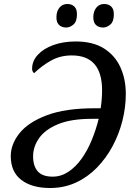

<svg xmlns="http://www.w3.org/2000/svg" viewBox="-20 -933 671 963"><path d="M231 10Q140 10 87 -30.5Q34 -71 34 -150Q34 -210 78 -265Q122 -320 215 -355Q308 -390 455 -390H485Q492 -437 492 -480Q492 -655 340 -655Q283 -655 237.5 -630Q192 -605 151 -566Q141 -574 141 -588Q141 -627 169.5 -658Q198 -689 247.5 -707Q297 -725 360 -725Q446 -725 501.5 -690Q557 -655 584 -595.5Q611 -536 611 -462Q611 -395 594 -327.5Q577 -260 544.5 -199.5Q512 -139 465.5 -91.5Q419 -44 360 -17Q301 10 231 10ZM244 -47Q286 -47 322.5 -71Q359 -95 388.5 -136Q418 -177 439.5 -229Q461 -281 475 -337H440Q336 -337 271 -310Q206 -283 176 -240Q146 -197 146 -149Q146 -100 169.5 -73.5Q193 -47 244 -47ZM497 -795Q475 -795 461.5 -807.5Q448 -820 448 -846Q448 -876 463 -894.5Q478 -913 502 -913Q524 -913 537.5 -900.5Q551 -888 551 -862Q551 -825 533.5 -810Q516 -795 497 -795ZM312 -795Q290 -795 276.5 -807.5Q263 -820 263 -846Q263 -876 278 -894.5Q293 -913 318 -913Q339 -913 352.5 -900.5Q366 -888 366 -862Q366 -825 348.5 -810Q331 -795 312 -795Z"/></svg>

Font: Noto Serif SemiCondensed Medium
Style: Italic
Weight: 500
Width: 4
Italic angle: -12°
Designer: Monotype Design Team
Foundry: Monotype Imaging Inc.
Version: Version 2.013